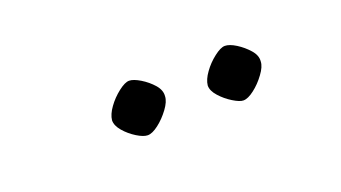

<svg xmlns="http://www.w3.org/2000/svg" viewBox="-27 -738 525 296"><g transform="rotate(-20 236.0 -589.5)"><path d="M339.5 -545.1Q333.5 -545.1 322.8 -551.7Q312 -558.3 303.7 -567.6Q295.3 -576.9 295.5 -585.6Q296.5 -595.1 304.4 -606Q312.2 -617 323.2 -625.5Q334.1 -634 341 -634Q348.5 -634 359.1 -627.4Q369.7 -620.7 377.8 -611.5Q386 -602.2 385 -592.5Q384.8 -584 376.3 -572.6Q367.9 -561.1 357.4 -553.1Q347 -545.1 339.5 -545.1ZM182.6 -545.1Q175.7 -545.1 165 -551.7Q154.3 -558.3 146.3 -567.6Q138.3 -576.9 138.5 -585.6Q139.5 -595.1 147.4 -606Q155.3 -617 166.2 -625.5Q177.1 -634 184 -634Q190.9 -634 201.9 -627.4Q212.9 -620.7 221 -611.5Q229 -602.2 228 -592.5Q227.8 -584 219.4 -572.6Q210.9 -561.1 200.5 -553.1Q190.1 -545.1 182.6 -545.1Z"/></g></svg>

Font: Ancizar Serif Light
Style: Italic
Weight: 300
Italic angle: -4°
Designer: Cesar Puertas, Viviana Monsalve, Julian Moncada, Julian Prieto, Jose Castro, Felipe Aragon, Mariel Hernandez, Sara Alarc
Version: Version 8.100